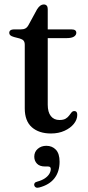

<svg xmlns="http://www.w3.org/2000/svg" viewBox="-20 -606 406 884"><path d="M71.1 -428.7 44.9 -435.5Q32.1 -439.1 27.3 -443.7Q22.6 -448.3 22.6 -454.4Q22.6 -462.3 28.1 -466.5Q33.7 -470.6 43.2 -470.6H74.9Q88.3 -470.6 96.5 -474.9Q104.8 -479.1 111.2 -490.6L150.7 -563.2Q158.2 -574.9 165.7 -580.2Q173.2 -585.5 181.4 -585.5Q190.2 -585.5 195 -580.1Q199.8 -574.6 199.8 -564.7V-124.1Q199.8 -89.7 214.1 -71.6Q228.4 -53.5 253.7 -53.5Q272.1 -53.5 282.4 -59.7Q292.6 -65.9 298.4 -74.1Q304.2 -82.3 309.4 -88.5Q314.6 -94.7 322.4 -94.7Q328.8 -94.7 332.3 -90.6Q335.7 -86.4 335.7 -77.2Q335.7 -55.7 320.2 -36.1Q304.7 -16.5 277.3 -4Q249.9 8.6 214.7 8.6Q159.3 8.6 126.6 -20.2Q94 -48.9 94 -107.1V-399.5Q94 -411.9 88.9 -418.4Q83.8 -424.9 71.1 -428.7ZM152.3 -430.5V-470.6H309.9Q320.3 -470.6 325.8 -466.7Q331.3 -462.8 331.3 -455.1Q331.3 -444.5 320.6 -437.5Q309.9 -430.5 286.9 -430.5ZM187.1 160.5Q162.7 160.5 150.3 147.5Q137.8 134.5 137.8 115.4Q137.8 93.1 153.9 79.2Q169.9 65.3 193.3 65.3Q220.1 65.3 237.2 83.2Q254.3 101.2 254.3 138.5Q254.3 184.3 230.7 214.8Q207.1 245.2 160.4 257.3Q151 259.6 145.4 257.1Q139.8 254.5 137.9 248.2Q136 242.4 139.3 237.4Q142.5 232.3 151.2 230.3Q173 224.4 186.8 215Q200.5 205.6 207.2 194.2Q213.8 182.8 213.8 172Q213.8 160.5 200.8 160.5Z"/></svg>

Font: Fraunces
Style: Regular
Weight: 900
Version: Version 1.000;[b76b70a41]